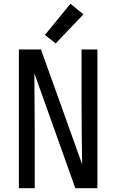

<svg xmlns="http://www.w3.org/2000/svg" viewBox="-20 -997 616 1017"><path d="M275 -767 422 -921 353 -977 218 -812ZM80 0H164V-294Q164 -373 163 -451.5Q162 -530 162 -609L379 0H496V-735H412V-441Q412 -362 413 -283.5Q414 -205 415 -127L197 -735H80Z"/></svg>

Font: Iosevka SS01 Extended
Style: Regular
Weight: 400
Width: 7
Monospace: yes
Designer: Belleve Invis
Foundry: Belleve Invis
Version: Version 3.4.7; ttfautohint (v1.8.3)